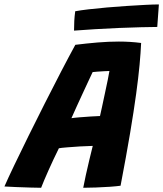

<svg xmlns="http://www.w3.org/2000/svg" viewBox="-72 -860 754 887"><path d="M118 7.5Q101.5 7.5 69 6.5Q36.5 5.5 2.8 4.2Q-31 3 -51.5 1.5Q-35.5 -35.5 -6.2 -96.5Q23 -157.5 59.5 -231.5Q96 -305.5 135 -382.5Q174 -459.5 210.5 -529.8Q247 -600 276 -653Q328.5 -659.5 379.2 -663.8Q430 -668 477 -668Q530 -668 580 -661.5Q578 -617.5 572.8 -560.5Q567.5 -503.5 557 -426.2Q546.5 -349 529 -244.8Q511.5 -140.5 485 -2Q467.5 0.5 436.5 2.8Q405.5 5 371.8 6.2Q338 7.5 312.5 7.5Q317 -16.5 324.5 -51Q332 -85.5 340.8 -121.8Q349.5 -158 356.5 -186Q330 -185.5 297.2 -183.5Q264.5 -181.5 237.2 -179.2Q210 -177 200 -175Q174.5 -123.5 152 -73Q129.5 -22.5 118 7.5ZM258 -314Q270 -316 295 -318Q320 -320 346.8 -321.8Q373.5 -323.5 390 -324Q392.5 -334.5 398.8 -363.8Q405 -393 412.5 -427.8Q420 -462.5 426 -491.8Q432 -521 433.5 -532Q425 -532 409 -531Q393 -530 377.5 -529Q362 -528 356 -527Q349 -512.5 337 -486.5Q325 -460.5 310.5 -429.5Q296 -398.5 282.2 -368Q268.5 -337.5 258 -314ZM654.5 -735.5Q626.5 -735.5 579.5 -734.2Q532.5 -733 477.2 -730.8Q422 -728.5 367.5 -725.2Q313 -722 270 -718.5Q270 -741.5 271.2 -763.8Q272.5 -786 275.5 -808Q299 -812.5 337.8 -817Q376.5 -821.5 422.2 -825.5Q468 -829.5 514 -832.5Q560 -835.5 599 -837.5Q638 -839.5 662 -839.5Z"/></svg>

Font: Grandstander
Style: Bold Italic
Weight: 700
Italic angle: -15°
Designer: Tyler Finck
Foundry: Etcetera Type Co
Version: Version 1.200; ttfautohint (v1.8.3)